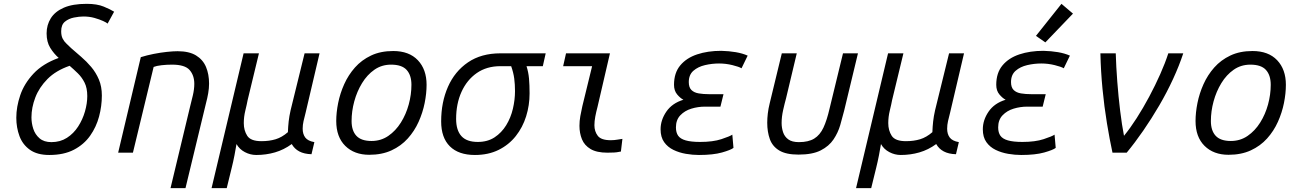

<svg xmlns="http://www.w3.org/2000/svg" viewBox="-20 -796 6760 1001"><path d="M237 12Q174 12 136 -15Q98 -42 81.5 -86.5Q65 -131 65 -182Q65 -239 85.5 -299.5Q106 -360 154.5 -412Q203 -464 286 -494Q261 -516 242 -546.5Q223 -577 223 -622Q223 -666 245 -701Q267 -736 313 -756Q359 -776 432 -776Q486 -776 521 -761.5Q556 -747 575 -735L541 -673Q536 -678 517.5 -686.5Q499 -695 472.5 -702.5Q446 -710 415 -710Q393 -710 365.5 -704.5Q338 -699 318.5 -683Q299 -667 299 -633Q299 -610 306.5 -595Q314 -580 326 -569Q338 -558 351 -545Q376 -523 403.5 -499.5Q431 -476 455.5 -447Q480 -418 495.5 -381.5Q511 -345 511 -298Q511 -243 496.5 -188.5Q482 -134 450 -88.5Q418 -43 365.5 -15.5Q313 12 237 12ZM248 -55Q294 -55 329 -77.5Q364 -100 387.5 -136.5Q411 -173 423 -215Q435 -257 435 -295Q435 -337 421 -365Q407 -393 386 -413.5Q365 -434 343 -453Q271 -428 227.5 -384Q184 -340 164 -287.5Q144 -235 144 -184Q144 -154 153.5 -124.5Q163 -95 186 -75Q209 -55 248 -55Z M869 185 970 -236Q978 -267 985.5 -299Q993 -331 993 -359Q993 -403 968.5 -431Q944 -459 877 -459Q849 -459 822.5 -456Q796 -453 781 -447L673 0H596L714 -498Q746 -508 781.5 -515Q817 -522 850 -525.5Q883 -529 906 -529Q966 -529 1002 -507Q1038 -485 1054 -447Q1070 -409 1070 -360Q1070 -336 1065.5 -310Q1061 -284 1054 -258L947 185Z M1083 185 1250 -518H1330L1271 -274Q1267 -252 1259 -219.5Q1251 -187 1251 -154Q1251 -116 1269 -88Q1287 -60 1343 -60Q1384 -60 1417 -70Q1450 -80 1481 -107Q1482 -136 1485 -163Q1488 -190 1495 -221L1568 -518H1646L1573 -207Q1567 -184 1562.5 -164.5Q1558 -145 1558 -125Q1558 -97 1571.5 -79Q1585 -61 1619 -55L1604 8Q1566 7 1540.5 -6.5Q1515 -20 1501 -45Q1460 -15 1413.5 -1.5Q1367 12 1316 12Q1285 12 1256.5 -3Q1228 -18 1213 -45Q1209 -20 1202.5 13.5Q1196 47 1188 79L1162 185Z M1905 11Q1827 11 1780 -35.5Q1733 -82 1733 -165Q1733 -209 1743 -259Q1753 -309 1774.5 -357Q1796 -405 1830.5 -444Q1865 -483 1914.5 -506.5Q1964 -530 2030 -530Q2113 -530 2158.5 -482Q2204 -434 2204 -354Q2204 -309 2194 -259Q2184 -209 2162.5 -161Q2141 -113 2106 -74Q2071 -35 2021 -12Q1971 11 1905 11ZM1917 -61Q1966 -61 2004.5 -87.5Q2043 -114 2070 -157Q2097 -200 2111 -251.5Q2125 -303 2125 -354Q2125 -404 2100 -431.5Q2075 -459 2019 -459Q1970 -459 1932 -432.5Q1894 -406 1867.5 -362.5Q1841 -319 1827 -267.5Q1813 -216 1813 -165Q1813 -115 1838 -88Q1863 -61 1917 -61Z M2456 12Q2371 12 2325.5 -33Q2280 -78 2280 -163Q2280 -263 2315.5 -343.5Q2351 -424 2420 -471Q2489 -518 2589 -518H2825L2810 -451H2725Q2735 -420 2738 -386.5Q2741 -353 2741 -309Q2741 -247 2723 -189.5Q2705 -132 2669 -86.5Q2633 -41 2579.5 -14.5Q2526 12 2456 12ZM2471 -56Q2522 -56 2558.5 -80Q2595 -104 2619 -143Q2643 -182 2654 -229Q2665 -276 2665 -321Q2665 -356 2661 -386.5Q2657 -417 2645 -451H2589Q2517 -451 2465.5 -415Q2414 -379 2386 -317Q2358 -255 2358 -176Q2358 -117 2385.5 -86.5Q2413 -56 2471 -56Z M3147 0Q3091 0 3059 -19Q3027 -38 3014 -70Q3001 -102 3001 -140Q3001 -165 3005.5 -190.5Q3010 -216 3016 -242L3067 -451H2916L2931 -518H3160L3095 -238Q3088 -212 3083.5 -188Q3079 -164 3079 -143Q3079 -111 3096.5 -88Q3114 -65 3164 -65Q3183 -65 3199 -68Q3215 -71 3225 -72L3217 -5Q3219 -7 3203.5 -3.5Q3188 0 3147 0Z M3624 12Q3591 12 3556 6Q3521 0 3491 -14.5Q3461 -29 3442.5 -55Q3424 -81 3424 -122Q3424 -170 3454 -214Q3484 -258 3543 -276Q3527 -284 3510.5 -303.5Q3494 -323 3494 -354Q3494 -416 3526.5 -455Q3559 -494 3614.5 -512.5Q3670 -531 3740 -531Q3781 -530 3816 -524Q3851 -518 3878 -506L3846 -440Q3833 -448 3798.5 -456.5Q3764 -465 3729 -465Q3692 -465 3655.5 -456.5Q3619 -448 3595 -427Q3571 -406 3571 -368Q3571 -340 3585 -326.5Q3599 -313 3623 -309Q3647 -305 3676 -305H3752L3736 -240H3655Q3619 -240 3584.5 -229.5Q3550 -219 3527 -195Q3504 -171 3504 -132Q3504 -105 3515.5 -88.5Q3527 -72 3555 -64Q3583 -56 3630 -56Q3697 -56 3741 -70.5Q3785 -85 3798 -94L3804 -25Q3790 -14 3744 -1Q3698 12 3624 12Z M4143 10Q4078 10 4042.5 -11.5Q4007 -33 3993.5 -71Q3980 -109 3980 -156Q3980 -179 3983 -204.5Q3986 -230 3993 -258L4056 -518H4134L4078 -283Q4071 -258 4063 -222.5Q4055 -187 4055 -155Q4055 -130 4062.5 -107Q4070 -84 4089.5 -69.5Q4109 -55 4145 -55Q4195 -55 4225 -73.5Q4255 -92 4273 -130.5Q4291 -169 4305 -230L4375 -518H4453L4381 -219Q4372 -183 4360.5 -143.5Q4349 -104 4325.5 -69Q4302 -34 4259 -12Q4216 10 4143 10Z M4443 185 4610 -518H4690L4631 -274Q4627 -252 4619 -219.5Q4611 -187 4611 -154Q4611 -116 4629 -88Q4647 -60 4703 -60Q4744 -60 4777 -70Q4810 -80 4841 -107Q4842 -136 4845 -163Q4848 -190 4855 -221L4928 -518H5006L4933 -207Q4927 -184 4922.5 -164.5Q4918 -145 4918 -125Q4918 -97 4931.5 -79Q4945 -61 4979 -55L4964 8Q4926 7 4900.5 -6.5Q4875 -20 4861 -45Q4820 -15 4773.5 -1.5Q4727 12 4676 12Q4645 12 4616.5 -3Q4588 -18 4573 -45Q4569 -20 4562.5 13.5Q4556 47 4548 79L4522 185Z M5304 12Q5271 12 5236 6Q5201 0 5171 -14.5Q5141 -29 5122.5 -55Q5104 -81 5104 -122Q5104 -170 5134 -214Q5164 -258 5223 -276Q5207 -284 5190.5 -303.5Q5174 -323 5174 -354Q5174 -416 5206.5 -455Q5239 -494 5294.5 -512.5Q5350 -531 5420 -531Q5461 -530 5496 -524Q5531 -518 5558 -506L5526 -440Q5513 -448 5478.5 -456.5Q5444 -465 5409 -465Q5372 -465 5335.5 -456.5Q5299 -448 5275 -427Q5251 -406 5251 -368Q5251 -340 5265 -326.5Q5279 -313 5303 -309Q5327 -305 5356 -305H5432L5416 -240H5335Q5299 -240 5264.5 -229.5Q5230 -219 5207 -195Q5184 -171 5184 -132Q5184 -105 5195.5 -88.5Q5207 -72 5235 -64Q5263 -56 5310 -56Q5377 -56 5421 -70.5Q5465 -85 5478 -94L5484 -25Q5470 -14 5424 -1Q5378 12 5304 12ZM5430 -575 5381 -609 5514 -776 5574 -725Z M5780 0Q5765 -69 5751 -154Q5737 -239 5728 -332Q5719 -425 5717 -518H5797Q5799 -449 5805 -370.5Q5811 -292 5820 -218Q5829 -144 5840 -88Q5872 -127 5906 -180Q5940 -233 5971.5 -292Q6003 -351 6029 -409.5Q6055 -468 6071 -518H6149Q6128 -454 6096 -384.5Q6064 -315 6024 -246.5Q5984 -178 5940.5 -115Q5897 -52 5854 0Z M6385 11Q6307 11 6260 -35.5Q6213 -82 6213 -165Q6213 -209 6223 -259Q6233 -309 6254.5 -357Q6276 -405 6310.5 -444Q6345 -483 6394.5 -506.5Q6444 -530 6510 -530Q6593 -530 6638.5 -482Q6684 -434 6684 -354Q6684 -309 6674 -259Q6664 -209 6642.5 -161Q6621 -113 6586 -74Q6551 -35 6501 -12Q6451 11 6385 11ZM6397 -61Q6446 -61 6484.5 -87.5Q6523 -114 6550 -157Q6577 -200 6591 -251.5Q6605 -303 6605 -354Q6605 -404 6580 -431.5Q6555 -459 6499 -459Q6450 -459 6412 -432.5Q6374 -406 6347.5 -362.5Q6321 -319 6307 -267.5Q6293 -216 6293 -165Q6293 -115 6318 -88Q6343 -61 6397 -61Z"/></svg>

Font: Ubuntu Sans Mono
Style: Italic
Weight: 400
Italic angle: -13.5°
Monospace: yes
Designer: Dalton Maag Ltd
Foundry: Dalton Maag Ltd
Version: Version 1.006